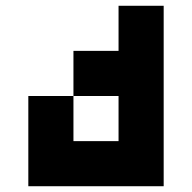

<svg xmlns="http://www.w3.org/2000/svg" viewBox="-20 -645 665 665"><path d="M390.6 -156.2V-312.5H234.4V-156.2ZM78.1 -312.5H234.4V-468.8H390.6V-625H546.9V0H78.1Z"/></svg>

Font: Sorena-Fanum Normal
Style: Regular
Weight: 400
Designer: Mohammad Darvishi
Version: Version 1.000;March 20, 2024;FontCreator 15.0.0.2958 64-bit